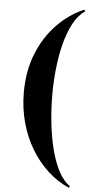

<svg xmlns="http://www.w3.org/2000/svg" viewBox="-63 -836 499 1042"><g transform="rotate(5 186.5 -315.0)"><path d="M353 170Q292 143.5 239.5 96Q187 48.5 147.8 -16.2Q108.5 -81 86.8 -159.2Q65 -237.5 65 -325Q65 -441.5 103 -536Q141 -630.5 206.2 -697.8Q271.5 -765 353 -800L358.5 -791Q321.5 -766.5 295.2 -718Q269 -669.5 252.2 -605.5Q235.5 -541.5 227.8 -469.2Q220 -397 220 -325Q220 -253 227.8 -177.8Q235.5 -102.5 252.2 -34.5Q269 33.5 295.2 85Q321.5 136.5 358.5 161Z"/></g></svg>

Font: Bodoni Moda 18pt
Style: Bold
Weight: 700
Designer: Owen Earl
Foundry: indestructible type
Version: Version 2.004